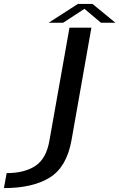

<svg xmlns="http://www.w3.org/2000/svg" viewBox="-206 -731 610 981"><path d="M-186 230Q-38.5 230 48.2 176.2Q135 122.5 159.5 -15.5L261 -589.5H149L46.5 -12.5Q30.5 80 -25.5 116.8Q-81.5 153.5 -172 153.5ZM43 -615H117L225.5 -686L309.5 -615H383.5L266.5 -711H192Z"/></svg>

Font: Anybody Expanded
Style: Italic
Weight: 400
Width: 7
Italic angle: -10°
Version: Version 1.113;gftools[0.9.25]